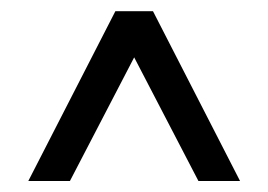

<svg xmlns="http://www.w3.org/2000/svg" viewBox="-20 -739 483 346"><path d="M31 -412.8 187.9 -718.8H255.7L412.6 -412.8H337.6L213.6 -651.4H230L106 -412.8Z"/></svg>

Font: Min Sans VF VF
Style: Regular
Weight: 400
Designer: Jinseong-Kim, NotoSansCJK, Nunito
Foundry: Jinseong-Kim
Version: Version 1.420;Glyphs 3.1.2 (3151)